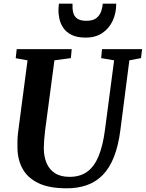

<svg xmlns="http://www.w3.org/2000/svg" viewBox="-20 -1009 789 1039"><path d="M680 -682.5 631.5 -306Q620.5 -220 596.5 -159.5Q572.5 -99 535.8 -61.8Q499 -24.5 450.2 -7.2Q401.5 10 341.5 10Q245 10 186.8 -18.5Q128.5 -47 101.8 -96.5Q75 -146 74.5 -209Q74 -228 74.5 -248.2Q75 -268.5 77.5 -290L129 -682.5L65 -694L70.5 -743H368L363.5 -694.5L274.5 -682.5L224 -302Q220.5 -273.5 218.8 -248.8Q217 -224 217 -205.5Q217.5 -161 232.2 -126.2Q247 -91.5 277.5 -71.8Q308 -52 356.5 -52Q414 -52 452.5 -80.2Q491 -108.5 514 -165Q537 -221.5 548 -306L597.5 -682.5L527.5 -694.5L532 -743H749L743 -694.5ZM444 -805.5Q397.5 -805.5 368 -820Q338.5 -834.5 322.8 -857.8Q307 -881 301.2 -908Q295.5 -935 296.5 -960Q297 -967.5 297.5 -974.8Q298 -982 299 -989H372.5Q371 -963.5 375.8 -942.5Q380.5 -921.5 397 -909Q413.5 -896.5 447.5 -896.5Q484.5 -896.5 503 -912.2Q521.5 -928 528.2 -949.8Q535 -971.5 536 -989H609Q609 -937.5 589.5 -896Q570 -854.5 533.2 -830Q496.5 -805.5 444 -805.5Z"/></svg>

Font: Merriweather 20pt
Style: Bold Italic
Weight: 700
Italic angle: -7.8°
Version: Version 2.101